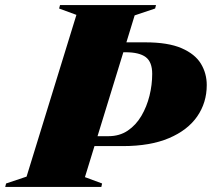

<svg xmlns="http://www.w3.org/2000/svg" viewBox="-76 -735 832 755"><path d="M224.5 -676.5 156.5 -701.5 160 -715H537.5L534 -701.5L453.5 -674.5L421 -568.5H495.5Q585 -568.5 638 -545.5Q691 -522.5 714 -484.5Q737 -446.5 737 -400.5Q737 -331.5 699.5 -277.2Q662 -223 588.5 -191.8Q515 -160.5 406.5 -160.5H295.5L258 -38.5L325.5 -13.5L322.5 0H-55.5L-52 -13.5L28.5 -40.5ZM350.5 -199.5Q394 -199.5 426.2 -221.2Q458.5 -243 479.8 -279Q501 -315 511.8 -358.2Q522.5 -401.5 522.5 -444.5Q522.5 -491.5 497 -510.5Q471.5 -529.5 418 -529.5H409L307.5 -199.5Z"/></svg>

Font: Newsreader Display ExtraBold
Style: Italic
Weight: 800
Italic angle: -17°
Designer: Hugues Gentile
Foundry: Production Type
Version: Version 1.001